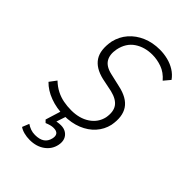

<svg xmlns="http://www.w3.org/2000/svg" viewBox="-208 -574 843 843"><g transform="rotate(45 213.5 -152.5)"><path d="M174 8Q129 8 88.5 -7Q48 -22 22 -49L46 -81Q66 -62 87.5 -51Q109 -40 132.5 -35.5Q156 -31 181 -31Q232 -31 267 -54.5Q302 -78 311 -118Q318 -158 302 -181Q286 -204 245 -214L182 -227Q127 -240 104.5 -274.5Q82 -309 93 -370Q102 -408 126.5 -436Q151 -464 187.5 -479.5Q224 -495 268 -495Q293 -495 317.5 -489Q342 -483 363 -470Q384 -457 398 -437L373 -407Q349 -435 319.5 -445.5Q290 -456 261 -456Q213 -456 178 -432.5Q143 -409 133 -361Q126 -324 140 -300.5Q154 -277 193 -268L254 -254Q315 -241 338.5 -205.5Q362 -170 351 -111Q343 -76 319 -49Q295 -22 258 -7Q221 8 174 8ZM144 190Q125 190 108 185.5Q91 181 80 173L93 141Q105 149 117.5 153.5Q130 158 145 158Q173 158 189 147Q205 136 210 114Q214 97 207 87.5Q200 78 181 78Q172 78 162.5 80.5Q153 83 141 88L130 77L160 -20H193L168 55H153Q162 51 173.5 49Q185 47 196 47Q215 47 228.5 56Q242 65 247.5 80Q253 95 249 115Q242 149 213.5 169.5Q185 190 144 190Z"/></g></svg>

Font: Nunito Sans 10pt Condensed ExtraLight
Style: Italic
Weight: 250
Width: 3
Italic angle: -9°
Designer: Vernon Adams
Foundry: Vernon Adams
Version: Version 3.101;gftools[0.9.27]